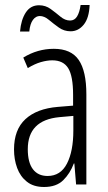

<svg xmlns="http://www.w3.org/2000/svg" viewBox="-20 -737 431 767"><path d="M195 -542Q264 -542 294.5 -497.5Q325 -453 325 -360V0H284L277 -84H275Q260 -44 232.5 -17Q205 10 156 10Q114 10 87.5 -11Q61 -32 48.5 -66Q36 -100 36 -140Q36 -219 81.5 -261Q127 -303 211 -310L272 -315V-358Q272 -433 252.5 -464.5Q233 -496 189 -496Q168 -496 143.5 -489Q119 -482 91 -465L73 -507Q130 -542 195 -542ZM217 -269Q91 -257 91 -141Q91 -88 111.5 -61Q132 -34 170 -34Q222 -34 247.5 -83.5Q273 -133 273 -216V-274ZM60 -611Q64 -658 83 -687Q102 -716 136 -716Q162 -716 182.5 -701Q203 -686 221.5 -670.5Q240 -655 260 -655Q278 -655 288 -671.5Q298 -688 302 -717H338Q336 -665 314.5 -638.5Q293 -612 262 -612Q236 -612 215 -627Q194 -642 175.5 -657.5Q157 -673 139 -673Q123 -673 111.5 -657.5Q100 -642 97 -611Z"/></svg>

Font: Noto Sans ExtraCondensed Light
Style: Regular
Weight: 300
Width: 2
Designer: Monotype Design Team
Foundry: Monotype Imaging Inc.
Version: Version 2.013; ttfautohint (v1.8.4.7-5d5b)